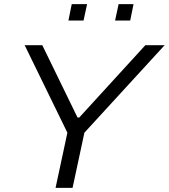

<svg xmlns="http://www.w3.org/2000/svg" viewBox="-20 -906 814 926"><path d="M248 0 305 -266 99 -688H184L354 -339H362L681 -688H774L387 -266L330 0ZM535 -807 552 -886H624L608 -807ZM310 -807 326 -886H400L383 -807Z"/></svg>

Font: Saira Expanded
Style: Italic
Weight: 400
Width: 7
Italic angle: -12°
Designer: Hector Gatti with collaboration of the Omnibus-Type team
Foundry: Omnibus-Type
Version: Version 1.101